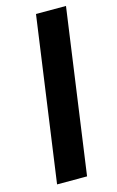

<svg xmlns="http://www.w3.org/2000/svg" viewBox="-116 -793 512 841"><g transform="rotate(-15 140.0 -372.5)"><path d="M34 0H170L274 -745H138Z"/></g></svg>

Font: Mluvka Bold
Style: Italic
Weight: 700
Italic angle: -8°
Designer: Modified by Jiří Krblich, Original typeface by Gumpita Rahayu
Foundry: Gumpita Rahayu & Jiří Krblich
Version: Version 2.000;Glyphs 3.1.1 (3134)